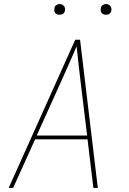

<svg xmlns="http://www.w3.org/2000/svg" viewBox="-20 -932 640 952"><path d="M23 0 353 -735H377L465 0H443L414 -241H154L45 0ZM412 -260 384 -490Q378 -543 371.5 -596Q365 -649 360 -702Q337 -649 313.5 -596Q290 -543 266 -490L162 -260ZM505 -859Q499 -859 493.5 -861Q488 -863 484 -867.5Q480 -872 479.5 -878.5Q479 -885 480 -891Q480 -896 482.5 -900Q485 -904 489 -906.5Q493 -909 497 -910.5Q501 -912 506 -912Q512 -912 517.5 -909.5Q523 -907 527 -902.5Q531 -898 532 -891.5Q533 -885 532 -879Q531 -874 528.5 -870Q526 -866 522.5 -863.5Q519 -861 514.5 -860Q510 -859 505 -859ZM275 -859Q269 -859 263.5 -861Q258 -863 254 -867.5Q250 -872 249.5 -878.5Q249 -885 250 -891Q250 -896 252.5 -900Q255 -904 259 -906.5Q263 -909 267 -910.5Q271 -912 276 -912Q282 -912 287.5 -909.5Q293 -907 297 -902.5Q301 -898 302 -891.5Q303 -885 302 -879Q301 -874 298.5 -870Q296 -866 292.5 -863.5Q289 -861 284.5 -860Q280 -859 275 -859Z"/></svg>

Font: Iosevka Aile Thin
Style: Italic
Weight: 100
Italic angle: -9°
Designer: Belleve Invis
Foundry: Belleve Invis
Version: Version 31.1.0; ttfautohint (v1.8.4)